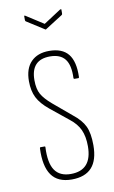

<svg xmlns="http://www.w3.org/2000/svg" viewBox="-76 -674 428 722"><g transform="rotate(-10 137.5 -313.0)"><path d="M139 6Q86 6 62 -28Q38 -62 41 -130Q41 -134 44 -134H60Q62 -134 62 -131Q59 -71 78 -43Q97 -15 139 -15Q220 -15 220 -107Q220 -144 208.5 -169.5Q197 -195 170 -216L102 -271Q70 -297 57 -323Q44 -349 44 -386Q44 -434 69 -459.5Q94 -485 138 -485Q188 -485 211 -456.5Q234 -428 232 -369Q232 -365 229 -365H214Q213 -365 212 -366Q211 -367 211 -369Q213 -418 195 -441Q177 -464 138 -464Q65 -464 65 -386Q65 -352 76.5 -332Q88 -312 115 -289L184 -231Q216 -206 228.5 -179.5Q241 -153 241 -107Q241 -50 215.5 -22Q190 6 139 6ZM137 -568 71 -610Q69 -612 69 -616V-630Q69 -633 73 -631L140 -588L206 -631Q211 -633 211 -630V-616Q211 -612 209 -610L143 -568Q140 -565 137 -568Z"/></g></svg>

Font: Sofia Sans Extra Condensed Thin
Style: Regular
Weight: 250
Version: Version 4.100